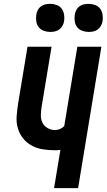

<svg xmlns="http://www.w3.org/2000/svg" viewBox="-20 -978 554 998"><path d="M261 0 294 -199Q286 -198 279 -197.5Q272 -197 265 -197Q233 -197 202 -202Q171 -207 144.5 -221.5Q118 -236 99.5 -259.5Q81 -283 72.5 -312.5Q64 -342 66.5 -374Q69 -406 74 -439L123 -735H248L196 -421Q193 -400 192.5 -379Q192 -358 200.5 -340.5Q209 -323 227 -312.5Q245 -302 266 -302Q279 -302 292 -307.5Q305 -313 314 -323L382 -735H507L386 0ZM441 -812Q424 -812 407.5 -818Q391 -824 381 -837Q371 -850 368.5 -867.5Q366 -885 369 -903Q371 -915 377 -926.5Q383 -938 393.5 -945.5Q404 -953 416.5 -955.5Q429 -958 441 -958Q458 -958 474.5 -952Q491 -946 500.5 -933Q510 -920 513 -902.5Q516 -885 513 -867Q511 -855 504.5 -843.5Q498 -832 487.5 -824.5Q477 -817 465 -814.5Q453 -812 441 -812ZM241 -812Q224 -812 207.5 -818Q191 -824 181 -837Q171 -850 168.5 -867.5Q166 -885 169 -903Q171 -915 177 -926.5Q183 -938 193.5 -945.5Q204 -953 216.5 -955.5Q229 -958 241 -958Q258 -958 274.5 -952Q291 -946 300.5 -933Q310 -920 313 -902.5Q316 -885 313 -867Q311 -855 304.5 -843.5Q298 -832 287.5 -824.5Q277 -817 265 -814.5Q253 -812 241 -812Z"/></svg>

Font: Iosevka Term Curly XBd Obl
Style: Regular
Weight: 800
Italic angle: -9°
Designer: Belleve Invis
Foundry: Belleve Invis
Version: Version 32.3.0